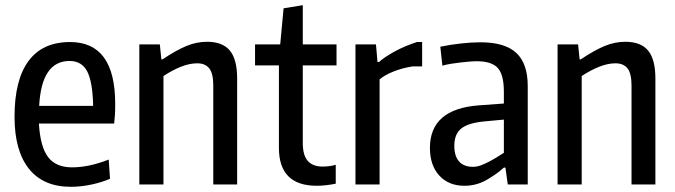

<svg xmlns="http://www.w3.org/2000/svg" viewBox="-20 -711 2603 740"><path d="M253 9Q147 9 91.5 -60.5Q36 -130 36 -261Q36 -403 90 -476Q144 -549 250 -549Q424 -549 424 -311Q424 -285 423 -268.5Q422 -252 420 -235H130Q135 -146 165 -106Q195 -66 258 -66Q288 -66 323 -73Q358 -80 399 -96L404 -22Q372 -8 331.5 0.5Q291 9 253 9ZM248 -476Q140 -476 131 -303H339Q337 -396 316 -436Q295 -476 248 -476Z M517 -540H596L602 -482H606Q660 -518 699 -534Q738 -550 778 -550Q838 -550 866 -516Q894 -482 894 -408V0H802V-381Q802 -428 786.5 -447.5Q771 -467 740 -467Q711 -467 678 -454Q645 -441 610 -418V0H517Z M1201 5Q1055 5 1055 -141V-459H963V-540H1060L1073 -679L1147 -691V-540H1277V-459H1147V-160Q1147 -112 1166.5 -90.5Q1186 -69 1223 -69Q1234 -69 1248 -70.5Q1262 -72 1274 -76V-3Q1234 5 1201 5Z M1350 -540H1429L1435 -472H1441Q1449 -480 1464.5 -490.5Q1480 -501 1500 -512Q1520 -523 1542.5 -532.5Q1565 -542 1587 -549H1607V-455H1570Q1531 -449 1497 -435.5Q1463 -422 1443 -405V0H1350Z M1770 5Q1709 5 1673 -34.5Q1637 -74 1637 -141Q1637 -291 1826 -305L1922 -312V-357Q1922 -423 1898.5 -449Q1875 -475 1817 -475Q1805 -475 1788 -473.5Q1771 -472 1753 -470Q1735 -468 1717 -465Q1699 -462 1685 -458L1677 -531Q1716 -539 1757 -543.5Q1798 -548 1832 -548Q1926 -548 1970 -507Q2014 -466 2014 -379V0H1937L1928 -65H1922Q1892 -38 1853.5 -16.5Q1815 5 1770 5ZM1803 -68Q1818 -68 1834 -74Q1850 -80 1866 -88.5Q1882 -97 1896.5 -106Q1911 -115 1922 -122V-250L1846 -243Q1784 -237 1757.5 -215.5Q1731 -194 1731 -149Q1731 -109 1749.5 -88.5Q1768 -68 1803 -68Z M2129 -540H2208L2214 -482H2218Q2272 -518 2311 -534Q2350 -550 2390 -550Q2450 -550 2478 -516Q2506 -482 2506 -408V0H2414V-381Q2414 -428 2398.5 -447.5Q2383 -467 2352 -467Q2323 -467 2290 -454Q2257 -441 2222 -418V0H2129Z"/></svg>

Font: Encode Sans Compressed
Style: Medium
Weight: 500
Designer: Pablo Impallari, Andres Torresi
Foundry: Pablo Impallari, Andres Torresi
Version: Version 1.000; ttfautohint (v1.00) -l 8 -r 50 -G 200 -x 14 -